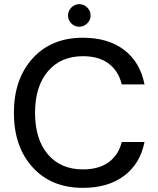

<svg xmlns="http://www.w3.org/2000/svg" viewBox="-20 -894 764 926"><path d="M380 12Q227 12 137 -87.5Q47 -187 47 -350Q47 -512 137 -612Q227 -712 380 -712Q502 -712 579 -653Q656 -594 677 -487H567Q552 -551 504.5 -587Q457 -623 380 -623Q273 -623 211 -550Q149 -477 149 -350Q149 -222 211 -149.5Q273 -77 380 -77Q457 -77 504.5 -112Q552 -147 567 -209H677Q656 -104 578.5 -46Q501 12 380 12ZM417 -819Q417 -797 400.5 -781Q384 -765 362 -765Q340 -765 324 -781Q308 -797 308 -819Q308 -841 324 -857.5Q340 -874 362 -874Q384 -874 400.5 -858Q417 -842 417 -819Z"/></svg>

Font: AWOL-DM Medium
Style: Regular
Weight: 500
Designer: Colophon Foundry, Jonny Pinhorn, Mikhail Sharanda
Foundry: Colophon Foundry
Version: Version 1.000;Glyphs 3.2.3 (3260)